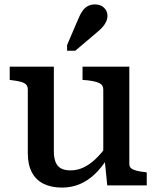

<svg xmlns="http://www.w3.org/2000/svg" viewBox="-20 -840 710 870"><path d="M224 -538V-155Q224 -126 231.5 -106.5Q239 -87 255.5 -77.5Q272 -68 301 -68Q330 -68 358 -81Q386 -94 413.5 -120Q441 -146 469 -186L468 -124Q441 -81 409.5 -51Q378 -21 341 -5.5Q304 10 261 10Q213 10 178 -7Q143 -24 124.5 -59Q106 -94 106 -145V-435Q106 -455 89.5 -463.5Q73 -472 37 -476L24 -478V-538ZM566 -538V-97Q566 -84 575 -77Q584 -70 600.5 -66Q617 -62 639 -60L645 -58V0H466L454 -119L448 -125V-435Q448 -455 430 -463.5Q412 -472 377 -476L354 -478V-538ZM335 -755Q343 -775 353.5 -790Q364 -805 378 -812.5Q392 -820 410 -820Q436 -820 451.5 -805Q467 -790 467 -768Q467 -755 461 -742Q455 -729 444.5 -717Q434 -705 420 -694L321 -610H284V-636Z"/></svg>

Font: Roboto Serif 20pt Medium
Style: Regular
Weight: 500
Version: Version 1.008